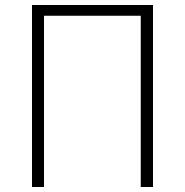

<svg xmlns="http://www.w3.org/2000/svg" viewBox="-20 -748 739 768"><path d="M108 -728H592V0H543V-685H156V0H108Z"/></svg>

Font: Merged Yaku Han JP ExtraLight
Style: Regular
Weight: 250
Designer: Ryoko NISHIZUKA 西塚涼子 (kana, bopomofo & ideographs); Paul D. Hunt (Latin, Greek & Cyrillic); Sandoll Communications 산돌커뮤니
Foundry: Adobe
Version: Version 2.004